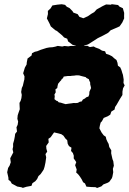

<svg xmlns="http://www.w3.org/2000/svg" viewBox="-20 -910 633 942"><path d="M109.6 6.4 92.2 11.8 85 8.8 64.6 5.2 53 -1.2 37.8 -9.2 31.8 -20 21.8 -27.4 21 -39.4 15.2 -65 19.8 -86 27.2 -97.8 32.8 -113.8 30.2 -133.6 38 -148.4 45.2 -162.2 41.6 -178 44.4 -190.6 44.2 -204.8 49.2 -222.2 52.6 -239.6 54.4 -253.4 63.4 -264.8 60.8 -285.6 66.6 -297.6 69 -313.6 65.2 -327.2 66.8 -344.2 70.6 -356 77 -374.2 76.2 -390 75.6 -405.2 81 -414.8 85 -428.4 86.8 -444.4 83.8 -458.8 87 -478.4 92 -489 96.8 -510 99.4 -520 100.2 -535.2 93.6 -550.6 102 -578.2 110.6 -593.6 111.4 -603.8 115.2 -623 134.8 -637.6 137 -648.8 150.8 -656 162.6 -658.6 180.2 -665.8 208.6 -674.8 222.4 -677.4 238.2 -678.4 252.4 -681.4 263 -684.8 285.4 -681.8 296.4 -684.4 315 -682.6 327.2 -684.6H351.2L378.2 -689.8L391.4 -684.2L407.8 -685.6L421 -679L439.8 -682L449 -676.8L467 -670.2L480.4 -661.6L495.6 -658.4L500.4 -646.2L515.8 -641L529.8 -633.8L539.4 -624.8L551.6 -615.4L556.4 -602L558.6 -587.6L570 -579.4L575.6 -566.8L579.8 -552.6L583.2 -542.8L586.8 -519.6L585.8 -503L591.6 -491L583.6 -476.6L580.8 -460.8L580.6 -444L568 -423.8L560.2 -410.2L552.2 -396.2L544.6 -385L542 -372.4L526.2 -362.6L521 -347.4L508.6 -339.6L488.8 -331.4L480 -315L473.8 -308.6L469.8 -293L467.6 -280.6L478.4 -259.8L488.6 -246.2L499 -239L501.6 -227L507.4 -214L513 -204L516 -188.8L526 -172.6L525.4 -158.2L528 -146.2L531.8 -129.2L535.8 -119.2L538.6 -96.8L533.8 -81.6L535.6 -65.4L531.8 -44.8L529 -35.8L516 -17.8L508 -13.2L487.2 -5.2L477.6 4.2L456.6 12.2L448 8.2L429.8 7.8L404 5.8L397 -10L387.8 -16L380.8 -30.2L372.6 -43L363.8 -54.4L353.8 -63.6L356.2 -78.6L348.6 -99.4L354.2 -114.6L341.6 -133L342 -146L337.6 -159.2L328.6 -169.4L330.6 -185.4L318.4 -193.2L312.2 -204.6L309.8 -222L300.6 -230.8L291.4 -244.2L280.8 -251.6L267 -255.4L245.4 -260.4L239.6 -252.4L228.8 -237L217.4 -228.8L219 -211.4L206.6 -194L207.6 -180.2L211.6 -166L203.2 -154L206.6 -138L203 -112.2L198.6 -91.6L194.4 -78.4L190 -71.4L179.2 -55.8L168.8 -46.4L162.2 -31.8L153.4 -21L139 -11.2L134.4 1.8ZM301.8 -399 316 -401.2 330.8 -403 341.4 -404.8 351.6 -404.2 362 -405.4 371.8 -410.8 381 -412.4 386.6 -421.6 397.2 -427.2 402.8 -432.4 414.2 -436.6 418 -447.4 418.6 -459.6 421.8 -467.2 426.8 -477.8 424.8 -487.6 422.6 -496 422.4 -505.6 418.2 -514 415.8 -521.6 404.6 -527.2 399.8 -532 394.2 -533.2 381.4 -536.4 367.8 -540.2 353 -540.4 344.6 -539 331.8 -538.2 326.2 -537H311.8L292.6 -534.4L288.6 -525.6L283.6 -523L279.8 -516L275 -511.2L268.4 -503L265 -499L262.2 -487L261 -478.2L252 -471.4L253.4 -457.2L247 -446.2L248.6 -437.8L247.2 -423.4L257 -415.6L262.6 -414L268 -408L278.4 -406.2L287.2 -403.4ZM376.4 -675.2 369.6 -680.4 336 -690.2 314.2 -706.8 309.8 -720 294.4 -726.2 284.6 -736.8 258.2 -758.6 251.6 -761.6 229.4 -780.2 222.6 -795.4 210 -819.6 215.2 -841 214.8 -856.4 227.8 -868.4 237 -883.2 261.8 -887.2 282.8 -889.2 299.2 -886.2 307.8 -876.8 321.4 -870.2 335.8 -855.4 340 -848.2 361 -840.6 369.8 -827.2 388.8 -820.4 411 -830.4 428.8 -842.8 442.2 -850.4 454.4 -863.8 483.8 -880.2 500.6 -888.2 525.4 -886.8 527 -889.6 559.2 -885.4 566.4 -877.4 582.8 -869.6 589.2 -846.8 588.8 -828.8 589.2 -820 580 -799.6 566.6 -780.6 545.2 -771 523.2 -761.8 510.8 -749.2 485.8 -735.6 459.8 -722.8 444.8 -713 412 -692.2 395.2 -686.8Z"/></svg>

Font: Winky Rough
Style: Italic
Weight: 400
Italic angle: -8.97852°
Designer: Simon Atzbach
Foundry: typofactur
Version: Version 1.206